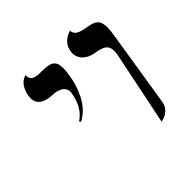

<svg xmlns="http://www.w3.org/2000/svg" viewBox="-148 -697 841 841"><g transform="rotate(-45 272.5 -276.5)"><path d="M146.1 -243C218.3 -278 244.3 -369 251.7 -411C255.5 -432.7 257.6 -450.3 257.6 -464.5C257.6 -510 236.4 -521 183.1 -521C152.1 -521 117.1 -521 118.8 -559C118.8 -559 75.9 -554 64.1 -487C63.2 -481.9 62.8 -477.1 62.8 -472.6C62.8 -437.3 88.9 -416.8 136.4 -415C180.6 -413.2 206.7 -397.3 206.7 -369.7C206.7 -366.9 206.4 -364 205.9 -361C197.8 -315 180.9 -276 141.3 -250ZM396.2 6C396.2 6 450.2 0 459.2 -51L515.8 -406C519.2 -424.8 520.7 -440.3 520.7 -453C520.7 -506.4 492.9 -511.7 449.8 -519C429.5 -523 394.5 -529 394.8 -559C394.8 -559 342.2 -550 332.4 -494C331.6 -489.8 331.3 -485.8 331.3 -481.8C331.3 -446.8 359.3 -420.2 402.1 -413C445.7 -406.2 468.8 -396.6 468.8 -359.3C468.8 -352.5 468 -344.8 466.5 -336Z"/></g></svg>

Font: Linux Biolinum O 
Style: Bold Italic
Weight: 700
Designer: Philipp H. Poll
Foundry: Philipp H. Poll
Version: Version 1.3.2